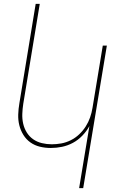

<svg xmlns="http://www.w3.org/2000/svg" viewBox="-20 -755 640 990"><path d="M388 215 441 -105Q427 -79 405 -56Q383 -33 356 -18.5Q329 -4 300 2Q271 8 242 8Q213 8 186 1.5Q159 -5 137 -20.5Q115 -36 100.5 -59.5Q86 -83 79.5 -109.5Q73 -136 74 -165Q75 -194 80 -223L164 -735H185L100 -220Q96 -194 95 -168Q94 -142 99.5 -117.5Q105 -93 118 -72Q131 -51 151 -37Q171 -23 196 -17Q221 -11 247 -11Q271 -11 296 -15.5Q321 -20 345 -32Q369 -44 388.5 -62.5Q408 -81 422 -103Q436 -125 444.5 -149.5Q453 -174 457 -199L510 -520H531L409 215Z"/></svg>

Font: Iosevka Thin Extended Oblique
Style: Regular
Weight: 100
Width: 7
Italic angle: -9°
Monospace: yes
Designer: Belleve Invis
Foundry: Belleve Invis
Version: Version 32.5.0; ttfautohint (v1.8.4)